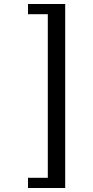

<svg xmlns="http://www.w3.org/2000/svg" viewBox="-20 -742 465 960"><path d="M306 198H120V147H219V-671H120V-722H306Z"/></svg>

Font: Mingzat
Style: Regular
Weight: 400
Designer: Jason Glavy (Lepcha), Lorna Priest (Lepcha additions), Walt Agee (Sophia), Victor Gaultney (Sophia)
Foundry: SIL International
Version: Version 0.100